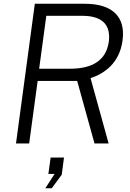

<svg xmlns="http://www.w3.org/2000/svg" viewBox="-20 -762 689 1020"><path d="M461 -347C532 -370 615 -425 631 -547C648 -671 579 -742 431 -742H165L65 0H135L180 -332H390L482 0H557ZM255 238 308 166 320 75H249L237 162H270L221 238ZM188 -397 226 -678H417C518 -678 570 -635 558 -540C544 -442 472 -397 353 -397Z"/></svg>

Font: Cheyenne Sans Light
Style: Italic
Weight: 300
Italic angle: -8.13011°
Designer: The Public Sans project authors (U.S. Web Design System), Libre Franklin designed by Pablo Impallari and Rodrigo Fuenzal
Foundry: The Cheyenne Sans Project Authors
Version: Version 2.007